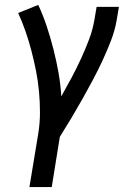

<svg xmlns="http://www.w3.org/2000/svg" viewBox="-20 -558 540 783"><path d="M100 205 136 -13Q143 -56 143 -99.5Q143 -143 139 -185.5Q135 -228 127 -268.5Q119 -309 108.5 -349.5Q98 -390 84.5 -429Q71 -468 54 -505L136 -538Q156 -495 171 -449.5Q186 -404 198 -357Q210 -310 218.5 -262Q227 -214 230 -165Q251 -202 271.5 -240.5Q292 -279 310 -318Q328 -357 343 -396.5Q358 -436 365 -477L374 -530H465L456 -477Q449 -435 433 -393.5Q417 -352 398.5 -312Q380 -272 359 -232.5Q338 -193 316 -154Q294 -115 271 -76.5Q248 -38 224 0L191 205Z"/></svg>

Font: Iosevka Slab Medium
Style: Italic
Weight: 500
Italic angle: -9°
Monospace: yes
Designer: Belleve Invis
Foundry: Belleve Invis
Version: Version 11.1.0; ttfautohint (v1.8.3)